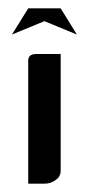

<svg xmlns="http://www.w3.org/2000/svg" viewBox="-20 -442 214 462"><path d="M47.9 0V-295.9Q47.9 -312 66.9 -312H126V-30.8Q126 -17.1 113.8 -8.8Q102.1 0 86.9 0ZM8.8 -358.9 47.9 -421.9H126L165 -358.9L86.9 -391.1Z"/></svg>

Font: Hhenum
Style: Regular
Weight: 400
Designer: T. Christopher White
Version: Version 1.0